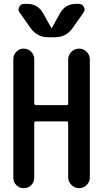

<svg xmlns="http://www.w3.org/2000/svg" viewBox="-20 -985 540 1005"><path d="M103.5 0Q81.1 0 65.4 -16.1Q49.8 -32.2 49.8 -53.7V-675.8Q49.8 -698.2 65.9 -714.4Q82 -730.5 103.5 -730.5Q127 -730.5 143.1 -714.4Q159.2 -698.2 159.2 -675.8V-444.3Q159.2 -435.5 168 -434.6H328.1Q336.9 -434.6 336.9 -444.3V-673.8Q336.9 -697.3 354 -713.9Q371.1 -730.5 394 -730.5Q417 -730.5 433.6 -713.9Q450.2 -697.3 450.2 -673.8V-56.6Q450.2 -33.2 433.6 -16.6Q417 0 394 0Q371.1 0 354 -17.1Q336.9 -34.2 336.9 -56.6V-340.8Q336.9 -349.6 328.1 -349.6H168Q159.2 -349.6 159.2 -340.8V-53.7Q159.2 -31.2 143.1 -15.6Q127 0 103.5 0ZM377.9 -964.8H392.6Q410.2 -964.8 418.9 -948.7Q427.7 -932.6 417 -918.9L358.4 -835.9Q325.2 -790 267.6 -790H232.4Q175.8 -790 141.6 -835.9L83 -918.9Q72.3 -932.6 80.6 -948.7Q88.9 -964.8 107.4 -964.8H122.1Q178.7 -964.8 206.1 -915L249 -837.9H250H251L293.9 -915Q321.3 -964.8 377.9 -964.8Z"/></svg>

Font: Rounded Mgen+ 1mn medium
Style: Regular
Weight: 500
Designer: [Source Han Sans]
Ryoko NISHIZUKA  (kana & ideographs); Paul D. Hunt (Latin, Greek & Cyrillic); Wenlong ZHANG  (bopomofo
Version: Version 1.059.20150602